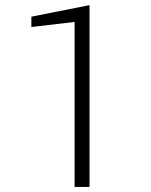

<svg xmlns="http://www.w3.org/2000/svg" viewBox="-20 -733 594 753"><path d="M331.1 0H272.5V-647L103 -627V-667.5L331.1 -712.9Z"/></svg>

Font: Roboto Web
Style: Light
Weight: 300
Designer: Google
Version: Version 1.200310; 2013